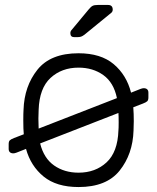

<svg xmlns="http://www.w3.org/2000/svg" viewBox="-20 -745 634 775"><path d="M280 -595Q264 -595 264 -611Q264 -619 269 -624L338 -707Q347 -718 354 -721.5Q361 -725 375 -725H416Q435 -725 435 -706Q435 -699 430 -694L321 -605Q313 -599 307 -597Q301 -595 290 -595ZM297 10Q208 10 156 -32.5Q104 -75 85 -144L47 -129Q39 -126 34 -126Q25 -126 20 -130.5Q15 -135 15 -144V-163Q15 -174 19.5 -178.5Q24 -183 37 -188L76 -203Q74 -222 74 -259Q74 -288 75 -302Q78 -397 131 -463.5Q184 -530 297 -530Q387 -530 439 -486Q491 -442 509 -371L547 -386Q555 -389 560 -389Q569 -389 574 -384.5Q579 -380 579 -371V-352Q579 -341 574.5 -336.5Q570 -332 557 -327L518 -312Q520 -286 520 -256L519 -218Q516 -123 463 -56.5Q410 10 297 10ZM452 -349Q439 -412 397 -442Q355 -472 297 -472Q229 -472 184 -430.5Q139 -389 136 -302L135 -266L136 -226ZM297 -48Q365 -48 410 -89.5Q455 -131 458 -218Q459 -226 459 -251Q459 -278 458 -289L142 -166Q157 -106 198.5 -77Q240 -48 297 -48Z"/></svg>

Font: Rubik AZ
Style: Regular
Weight: 300
Designer: Hubert and Fischer
Foundry: Hubert & Fischer
Version: Version 2.000